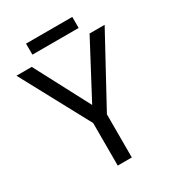

<svg xmlns="http://www.w3.org/2000/svg" viewBox="-200 -954 966 1067"><g transform="rotate(-30 283.0 -421.0)"><path d="M283.2 -362.8 469.2 -713.9H565.9L328.1 -276.9V0H237.8V-272.9L0 -713.9H98.1ZM135.3 -841.8H432.1V-771H135.3Z"/></g></svg>

Font: NotoSans
Style: Regular
Weight: 400
Designer: Monotype Design team
Foundry: Monotype Imaging Inc.
Version: Version 1.04; ttfautohint (v1.4.1)